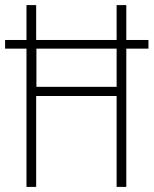

<svg xmlns="http://www.w3.org/2000/svg" viewBox="-20 -734 603 754"><path d="M84 0H122V-357H438V0H476V-543H563V-577H476V-714H438V-577H122V-714H84V-577H0V-543H84ZM123 -393V-543H438V-393Z"/></svg>

Font: Noto Sans Condensed ExtraLight
Style: Regular
Weight: 200
Width: 3
Designer: Monotype Design Team
Foundry: Monotype Imaging Inc.
Version: Version 2.013